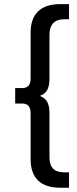

<svg xmlns="http://www.w3.org/2000/svg" viewBox="-20 -852 371 927"><path d="M172.2 -388.9Q196.7 -380 207.8 -360.6Q218.9 -341.1 218.9 -304.4V-92.2Q218.9 -20 288.9 -20H313.3V54.4H271.1Q200 54.4 163.9 19.4Q127.8 -15.6 127.8 -83.3V-306.7Q127.8 -352.2 86.7 -352.2H53.3V-426.7H86.7Q127.8 -426.7 127.8 -472.2V-694.4Q127.8 -762.2 163.9 -797.2Q200 -832.2 271.1 -832.2H313.3V-758.9H288.9Q254.4 -758.9 236.7 -740Q218.9 -721.1 218.9 -685.6V-473.3Q218.9 -436.7 207.8 -417.2Q196.7 -397.8 172.2 -388.9Z"/></svg>

Font: Paperlogy 5 Medium
Style: Regular
Weight: 500
Designer: redesigned by Lee Juim, glyphs from Gmarket Sans & Montserrat
Foundry: PT&
Version: Version 1.001